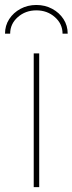

<svg xmlns="http://www.w3.org/2000/svg" viewBox="-41 -764 296 784"><path d="M96.7 0V-545.9H119.1V0ZM107.4 -743.7Q143.1 -743.7 172.1 -728Q201.2 -712.4 218.3 -686Q235.4 -659.7 235.4 -626.5H214.4Q214.4 -666.5 183.1 -694.1Q151.9 -721.7 107.4 -721.7Q63 -721.7 31.7 -694.1Q0.5 -666.5 0.5 -626.5H-20.5Q-20.5 -659.7 -3.4 -686Q13.7 -712.4 42.7 -728Q71.8 -743.7 107.4 -743.7Z"/></svg>

Font: Inter Thin
Style: Regular
Weight: 250
Designer: Rasmus Andersson
Foundry: rsms
Version: Version 4.001;git-66647c0bb